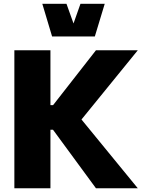

<svg xmlns="http://www.w3.org/2000/svg" viewBox="-20 -1004 761 1024"><path d="M205.6 -983.9H334.5L372.1 -878.9L409.2 -983.9H538.6L485.8 -809.6H257.8ZM491.7 -735.8H714.8L414.6 -366.7L714.8 0H491.7L262.7 -312H249V0H56.6V-735.8H249V-443.4H263.2Z"/></svg>

Font: Estedad-FD Black
Style: Regular
Weight: 900
Designer: Amin Abedi
Version: Version 7.3